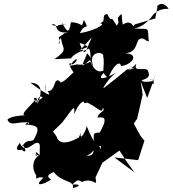

<svg xmlns="http://www.w3.org/2000/svg" viewBox="-20 -879 878 977"><path d="M297 -256C353 -330 363 -354 357 -297C395 -388 420 -365 444 -345C423 -407 383 -343 423 -357C456 -345 483 -315 499 -316C533 -406 500 -354 479 -351C542 -308 482 -318 476 -281C489 -279 545 -301 485 -201C516 -191 488 -215 458 -198C451 -126 474 -85 421 -86C463 -106 463 -138 493 -136C494 -89 508 -141 439 -162C475 -145 453 -158 420 -240C426 -226 380 -145 392 -205C356 -121 368 -125 394 -187C301 -130 274 -160 268 -184L250 -210ZM754 -454C772 -445 761 -482 741 -473C805 -475 715 -451 700 -470C719 -478 753 -482 730 -524C700 -536 658 -511 674 -555C617 -496 584 -524 669 -535C599 -507 642 -539 566 -476C563 -475 520 -439 512 -434C490 -413 538 -492 577 -512C470 -453 477 -491 536 -530C507 -528 476 -480 436 -573C380 -518 356 -551 387 -508C406 -576 418 -589 423 -608C470 -561 424 -554 370 -547C425 -565 328 -540 336 -546C385 -610 376 -559 346 -551C311 -582 360 -486 360 -516C348 -508 288 -438 283 -467C250 -486 266 -415 222 -415C246 -384 218 -396 135 -458C202 -456 192 -400 171 -350C170 -427 227 -363 202 -357C208 -333 212 -418 212 -454C225 -369 151 -352 153 -379C181 -394 161 -327 159 -373C153 -354 65 -287 115 -293C49 -290 24 -279 18 -270C34 -232 68 -264 129 -255C113 -226 135 -274 108 -245C180 -243 184 -227 151 -167C133 -155 116 -174 93 -134C89 -163 131 -88 93 -114C119 -128 32 -91 81 -152C107 -89 152 -158 170 -152C202 -153 157 -74 209 -62C131 -145 177 -81 166 -86C110 -126 170 -66 202 -100C146 -83 137 -28 164 13C163 49 168 13 201 26C145 75 204 61 240 34C194 7 271 -1 250 -8C292 52 361 37 351 78C382 71 400 57 347 60C374 38 373 32 397 47C458 19 477 85 466 24L501 -51L588 -113L620 -63L664 -2L562 -78L683 -64L715 -163L694 -189L661 -250L678 -275L706 -398L696 -464L729 -380L773 -502ZM435 -661C412 -603 410 -594 385 -660C471 -642 422 -578 454 -543C424 -623 512 -618 505 -593C517 -537 487 -508 532 -483C546 -528 588 -580 596 -543C651 -548 694 -606 615 -608C691 -611 664 -686 702 -683C718 -683 716 -673 737 -668C729 -760 746 -720 642 -738C684 -723 742 -770 769 -819C738 -762 759 -839 838 -834C808 -881 772 -847 781 -843L770 -785L666 -755C652 -727 658 -787 605 -754C595 -794 609 -828 580 -788C581 -759 594 -734 600 -791C539 -699 562 -694 561 -651C604 -712 652 -697 572 -713C589 -746 562 -759 554 -781C523 -779 537 -826 509 -799C505 -764 511 -775 488 -759C523 -763 478 -727 387 -710C411 -770 439 -716 407 -778C390 -728 409 -763 341 -766C328 -682 314 -742 284 -775C310 -734 346 -762 274 -751C289 -738 231 -755 244 -754C282 -766 245 -707 325 -714C288 -702 333 -725 279 -689C294 -652 263 -639 290 -687C297 -626 331 -630 257 -578L344 -582C335 -582 371 -616 407 -621C471 -644 444 -655 385 -621L447 -689Z"/></svg>

Font: Hussar Lance
Style: Italic
Weight: 700
Foundry: Cannot Into Space Fonts, PlusOne Fonts
Version: Version 2.27